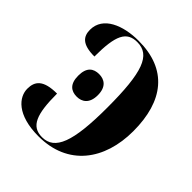

<svg xmlns="http://www.w3.org/2000/svg" viewBox="-196 -866 1018 1018"><g transform="rotate(45 313.0 -357.0)"><path d="M249 10C469 10 585 -149 585 -365C585 -591 481 -724 266 -724C150 -724 42 -681 42 -583C42 -534 66 -499 159 -499C159 -658 186 -714 266 -714C364 -714 399 -621 399 -356C399 -98 361 0 265 0C183 0 158 -66 158 -220C56 -220 28 -183 28 -127C28 -65 86 10 249 10ZM243 -282C282 -282 317 -304 317 -367C317 -430 282 -451 243 -451C201 -451 170 -430 170 -367C170 -304 201 -282 243 -282Z"/></g></svg>

Font: Noto Serif Display Condensed Black
Style: Regular
Weight: 900
Width: 3
Designer: Monotype Design Team
Foundry: Monotype Imaging Inc.
Version: Version 2.009